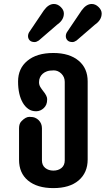

<svg xmlns="http://www.w3.org/2000/svg" viewBox="-20 -941 539 970"><path d="M197.8 -481.4Q218.3 -456.5 218.3 -440.2Q218.3 -423.8 213.9 -413.3Q209.5 -402.8 201.7 -395.5Q184.6 -378.9 162.4 -378.9Q140.1 -378.9 123.8 -390.1Q107.4 -401.4 95.7 -420.9Q71.3 -462.4 71.3 -529.3Q71.3 -595.2 118.2 -633.8Q165.5 -673.3 249.5 -673.3Q331.1 -673.3 377.9 -633.8Q422.9 -595.7 422.9 -529.8V-135.3Q422.9 -68.4 377 -29.3Q331.5 9.3 249.5 9.3Q167.5 9.3 121.1 -29.3Q76.2 -66.9 76.2 -133.8V-293Q76.2 -316.9 88.9 -329.1Q109.9 -350.6 128.2 -350.6Q146.5 -350.6 157 -346.2Q167.5 -341.8 175.3 -334Q191.9 -317.4 191.9 -293V-130.9Q191.9 -106 208.5 -92.5Q225.1 -79.1 249.8 -79.1Q274.4 -79.1 290.8 -92.5Q307.1 -106 307.1 -130.9V-527.3Q307.1 -551.8 290.3 -568.6Q273.4 -585.4 251.7 -585.4Q230 -585.4 217.3 -580.8Q204.6 -576.2 195.8 -568.4Q187 -560.5 182.1 -550Q177.2 -539.6 177.2 -525.9Q177.2 -512.2 183.6 -501.7Q189.9 -491.2 197.8 -481.4ZM201.7 -888.7Q225.1 -920.9 252.4 -920.9Q271.5 -920.9 287.1 -905.5Q302.7 -890.1 302.7 -873Q302.7 -839.8 268.6 -816.4L175.8 -736.3Q164.1 -728.5 154.8 -728.5Q138.2 -728.5 129.9 -737.3Q121.6 -746.1 121.6 -758.5Q121.6 -771 129.9 -782.2ZM392.6 -888.7Q416 -920.9 443.4 -920.9Q462.4 -920.9 478 -905.5Q493.7 -890.1 493.7 -873Q493.7 -839.8 459.5 -816.4L366.7 -736.3Q355 -728.5 346.2 -728.5Q329.1 -728.5 320.8 -737.3Q312.5 -746.1 312.5 -758.5Q312.5 -771 320.8 -782.2Z"/></svg>

Font: Supermercado
Style: Regular
Weight: 400
Designer: James Grieshaber
Foundry: James Grieshaber
Version: Version 1.002